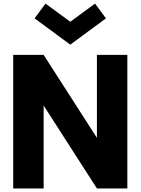

<svg xmlns="http://www.w3.org/2000/svg" viewBox="-20 -1058 789 1078"><path d="M54.1 0H225V-465.5L524.1 0H695V-750H524.1V-284.1L225 -750H54.1ZM374.5 -807.3 575 -955 513.6 -1037.7 374.5 -935.9 235.5 -1037.7 174.1 -955Z"/></svg>

Font: Spartan MB ExtBd
Style: Regular
Weight: 800
Designer: Matt Bailey, Mirko Velimirovic
Foundry: Matt Bailey
Version: Version 1.005